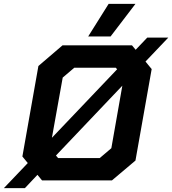

<svg xmlns="http://www.w3.org/2000/svg" viewBox="-83 -935 892 995"><path d="M671 -616 703 -577 619 -103 497 0H135L111 -29L46 40H-63L61 -90L33 -124L116 -593L241 -700H601L620 -677L680 -740H789ZM186 -221 524 -576 517 -584H302L242 -533ZM551 -491 207 -129 218 -116H434L494 -167ZM480 -915H619L490 -746H374Z"/></svg>

Font: Chakra Petch
Style: Bold Italic
Weight: 700
Italic angle: -10°
Designer: Katatrad Aksorn Co.,Ltd.
Foundry: Cadson Demak Co.,Ltd.
Version: Version 1.000; ttfautohint (v1.6)